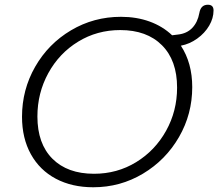

<svg xmlns="http://www.w3.org/2000/svg" viewBox="-20 -781 922 811"><path d="M744 -588Q792 -515 792 -413Q792 -299 736 -202Q680 -105 584 -47.5Q488 10 374 10Q284 10 216 -26Q148 -62 110.5 -129.5Q73 -197 73 -288Q73 -402 128.5 -499Q184 -596 280 -653Q376 -710 491 -710Q557 -710 612 -690Q667 -670 707 -632L731 -635Q769 -639 792 -663Q815 -687 822 -726Q828 -761 858 -761Q882 -761 882 -737Q882 -704 863.5 -672.5Q845 -641 813 -618Q781 -595 744 -588ZM728 -411Q728 -526 664 -590Q600 -654 488 -654Q390 -654 310 -605Q230 -556 184 -472Q138 -388 138 -289Q138 -174 201.5 -110.5Q265 -47 377 -47Q475 -47 555 -96Q635 -145 681.5 -228.5Q728 -312 728 -411Z"/></svg>

Font: Kodchasan Light
Style: Italic
Weight: 300
Italic angle: -10°
Version: Version 1.000; ttfautohint (v1.6)